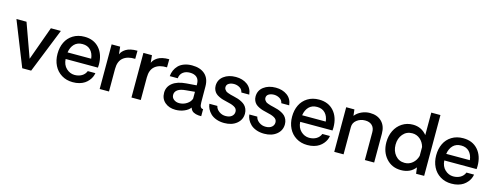

<svg xmlns="http://www.w3.org/2000/svg" viewBox="-24 -1513 5857 2285"><g transform="rotate(15 2905.0 -371.0)"><path d="M575.2 -547.9 356 0H246.1L27.8 -547.9H151.9L301.8 -131.8L452.1 -547.9Z M1116.2 -276.9Q1116.2 -253.4 1114.3 -240.2H716.3Q720.7 -168 764.6 -126.5Q808.6 -85 866.2 -84Q917.5 -84 955.1 -106.2Q992.7 -128.4 1008.3 -168.9H1102.1Q1098.1 -144 1087.6 -120.4Q1077.1 -96.7 1057.6 -73.5Q1038.1 -50.3 1012.2 -33Q986.3 -15.6 948.7 -5.1Q911.1 5.4 867.2 4.9Q789.6 4.9 729.7 -32Q669.9 -68.8 638.4 -132.3Q606.9 -195.8 606.9 -274.9Q606.9 -355 637 -417.7Q667 -480.5 726.6 -517.3Q786.1 -554.2 867.2 -554.2Q981.9 -554.2 1049.1 -478.5Q1116.2 -402.8 1116.2 -276.9ZM866.2 -463.9Q803.2 -463.9 765.9 -425.8Q728.5 -387.7 718.3 -321.8H1009.3Q1002 -388.2 965.1 -426Q928.2 -463.9 866.2 -463.9Z M1517.1 -556.2 1516.1 -456.1Q1421.9 -460 1368.4 -416.3Q1314.9 -372.6 1314.9 -277.8V0H1200.2V-549.8H1305.2L1314.9 -458Q1323.2 -477.5 1337.4 -493.9Q1351.6 -510.3 1375 -525.4Q1398.4 -540.5 1434.8 -548.8Q1471.2 -557.1 1517.1 -556.2Z M1908.7 -556.2 1907.7 -456.1Q1813.5 -460 1760 -416.3Q1706.5 -372.6 1706.5 -277.8V0H1591.8V-549.8H1696.8L1706.5 -458Q1714.8 -477.5 1729 -493.9Q1743.2 -510.3 1766.6 -525.4Q1790 -540.5 1826.4 -548.8Q1862.8 -557.1 1908.7 -556.2Z M2134.3 5.9Q2054.2 5.9 2003.2 -38.1Q1952.1 -82 1952.1 -155.8Q1952.1 -230 2011 -276.4Q2069.8 -322.8 2178.2 -331.1L2304.2 -340.8V-356Q2304.2 -411.6 2273.7 -438.7Q2243.2 -465.8 2188.5 -465.8Q2136.7 -465.8 2103 -439.2Q2069.3 -412.6 2064.5 -363.8H1966.3Q1969.2 -401.9 1983.6 -435.3Q1998 -468.8 2024.4 -496.3Q2050.8 -523.9 2093.8 -540Q2136.7 -556.2 2191.4 -556.2Q2293 -556.2 2350.6 -504.2Q2408.2 -452.1 2408.2 -354Q2408.2 -308.1 2408.7 -237.1Q2409.2 -166 2409.2 -159.2Q2409.2 -119.1 2420.2 -102.5Q2431.2 -85.9 2451.2 -86.9V0Q2429.7 0 2417.5 -1Q2398.4 -2.9 2384.3 -6.6Q2370.1 -10.3 2355.5 -17.6Q2340.8 -24.9 2330.6 -38.1Q2320.3 -51.3 2314.5 -69.8Q2291.5 -37.1 2241.7 -15.6Q2191.9 5.9 2134.3 5.9ZM2156.2 -82Q2207.5 -82 2250 -109.9Q2292.5 -137.7 2304.2 -176.8V-261.2L2195.3 -251Q2127 -245.6 2094.7 -221.4Q2062.5 -197.3 2062.5 -160.2Q2062.5 -124.5 2090.3 -103.3Q2118.2 -82 2156.2 -82Z M2734.9 7.8Q2680.7 7.8 2637 -8.3Q2593.3 -24.4 2566.4 -50.5Q2539.6 -76.7 2524.7 -106.7Q2509.8 -136.7 2506.8 -168H2605Q2612.3 -129.9 2649.4 -102.8Q2686.5 -75.7 2732.9 -77.1Q2778.8 -77.6 2805.4 -99.9Q2832 -122.1 2832 -157.2Q2832 -176.3 2822.5 -190.7Q2813 -205.1 2793.5 -215.3Q2773.9 -225.6 2753.2 -231.9Q2732.4 -238.3 2701.2 -245.1Q2671.9 -251.5 2649.7 -258.1Q2627.4 -264.6 2602.3 -276.6Q2577.1 -288.6 2560.8 -303.7Q2544.4 -318.8 2533.7 -342.3Q2522.9 -365.7 2522.9 -395Q2522.9 -469.2 2581.8 -513.7Q2640.6 -558.1 2730 -558.1Q2813.5 -558.1 2871.1 -516.4Q2928.7 -474.6 2937 -396H2839.8Q2832 -433.1 2802.2 -451.2Q2772.5 -469.2 2738.3 -471.2Q2696.8 -472.7 2668.5 -456.5Q2640.1 -440.4 2640.1 -408.2Q2640.1 -393.6 2647.7 -381.8Q2655.3 -370.1 2663.8 -362.8Q2672.4 -355.5 2692.9 -348.1Q2713.4 -340.8 2724.9 -337.6Q2736.3 -334.5 2764.2 -328.1Q2765.1 -327.6 2766.1 -327.4Q2767.1 -327.1 2768.1 -327.1Q2796.4 -320.8 2818.6 -313.5Q2840.8 -306.2 2866 -293Q2891.1 -279.8 2907.7 -263.2Q2924.3 -246.6 2935.3 -220.9Q2946.3 -195.3 2946.3 -164.1Q2946.3 -88.4 2887.5 -40.3Q2828.6 7.8 2734.9 7.8Z M3227.1 7.8Q3172.9 7.8 3129.2 -8.3Q3085.4 -24.4 3058.6 -50.5Q3031.7 -76.7 3016.8 -106.7Q3002 -136.7 2999 -168H3097.2Q3104.5 -129.9 3141.6 -102.8Q3178.7 -75.7 3225.1 -77.1Q3271 -77.6 3297.6 -99.9Q3324.2 -122.1 3324.2 -157.2Q3324.2 -176.3 3314.7 -190.7Q3305.2 -205.1 3285.6 -215.3Q3266.1 -225.6 3245.4 -231.9Q3224.6 -238.3 3193.4 -245.1Q3164.1 -251.5 3141.8 -258.1Q3119.6 -264.6 3094.5 -276.6Q3069.3 -288.6 3053 -303.7Q3036.6 -318.8 3025.9 -342.3Q3015.1 -365.7 3015.1 -395Q3015.1 -469.2 3074 -513.7Q3132.8 -558.1 3222.2 -558.1Q3305.7 -558.1 3363.3 -516.4Q3420.9 -474.6 3429.2 -396H3332Q3324.2 -433.1 3294.4 -451.2Q3264.6 -469.2 3230.5 -471.2Q3189 -472.7 3160.6 -456.5Q3132.3 -440.4 3132.3 -408.2Q3132.3 -393.6 3139.9 -381.8Q3147.5 -370.1 3156 -362.8Q3164.6 -355.5 3185.1 -348.1Q3205.6 -340.8 3217 -337.6Q3228.5 -334.5 3256.3 -328.1Q3257.3 -327.6 3258.3 -327.4Q3259.3 -327.1 3260.3 -327.1Q3288.6 -320.8 3310.8 -313.5Q3333 -306.2 3358.2 -293Q3383.3 -279.8 3399.9 -263.2Q3416.5 -246.6 3427.5 -220.9Q3438.5 -195.3 3438.5 -164.1Q3438.5 -88.4 3379.6 -40.3Q3320.8 7.8 3227.1 7.8Z M4006.3 -276.9Q4006.3 -253.4 4004.4 -240.2H3606.4Q3610.8 -168 3654.8 -126.5Q3698.7 -85 3756.3 -84Q3807.6 -84 3845.2 -106.2Q3882.8 -128.4 3898.4 -168.9H3992.2Q3988.3 -144 3977.8 -120.4Q3967.3 -96.7 3947.8 -73.5Q3928.2 -50.3 3902.3 -33Q3876.5 -15.6 3838.9 -5.1Q3801.3 5.4 3757.3 4.9Q3679.7 4.9 3619.9 -32Q3560.1 -68.8 3528.6 -132.3Q3497.1 -195.8 3497.1 -274.9Q3497.1 -355 3527.1 -417.7Q3557.1 -480.5 3616.7 -517.3Q3676.3 -554.2 3757.3 -554.2Q3872.1 -554.2 3939.2 -478.5Q4006.3 -402.8 4006.3 -276.9ZM3756.3 -463.9Q3693.4 -463.9 3656 -425.8Q3618.7 -387.7 3608.4 -321.8H3899.4Q3892.1 -388.2 3855.2 -426Q3818.4 -463.9 3756.3 -463.9Z M4382.3 -557.1Q4474.6 -557.1 4528.3 -503.4Q4582 -449.7 4582 -356V0H4467.3V-342.8Q4467.3 -396 4436.3 -426Q4405.3 -456.1 4350.1 -456.1Q4291.5 -456.1 4248.3 -422.6Q4205.1 -389.2 4205.1 -336.9V0H4090.3V-549.8H4191.4L4200.2 -473.1Q4230 -511.7 4279.8 -534.4Q4329.6 -557.1 4382.3 -557.1Z M5197.8 -750V-1L5098.6 0L5088.9 -76.2Q5025.9 4.9 4911.6 4.9Q4799.8 4.9 4729.7 -73.5Q4659.7 -151.9 4659.7 -272Q4659.7 -350.6 4691.2 -415Q4722.7 -479.5 4780.8 -517.3Q4838.9 -555.2 4912.6 -555.2Q5018.6 -555.2 5085 -473.1V-750ZM4931.6 -89.8Q4986.8 -89.8 5028.3 -125Q5069.8 -160.2 5085 -216.8V-326.2Q5069.8 -383.3 5028.3 -418.7Q4986.8 -454.1 4931.6 -454.1Q4860.8 -454.1 4816.9 -401.9Q4772.9 -349.6 4772.9 -272Q4772.9 -194.3 4816.9 -142.1Q4860.8 -89.8 4931.6 -89.8Z M5781.7 -276.9Q5781.7 -253.4 5779.8 -240.2H5381.8Q5386.2 -168 5430.2 -126.5Q5474.1 -85 5531.7 -84Q5583 -84 5620.6 -106.2Q5658.2 -128.4 5673.8 -168.9H5767.6Q5763.7 -144 5753.2 -120.4Q5742.7 -96.7 5723.1 -73.5Q5703.6 -50.3 5677.7 -33Q5651.9 -15.6 5614.3 -5.1Q5576.7 5.4 5532.7 4.9Q5455.1 4.9 5395.3 -32Q5335.4 -68.8 5304 -132.3Q5272.5 -195.8 5272.5 -274.9Q5272.5 -355 5302.5 -417.7Q5332.5 -480.5 5392.1 -517.3Q5451.7 -554.2 5532.7 -554.2Q5647.5 -554.2 5714.6 -478.5Q5781.7 -402.8 5781.7 -276.9ZM5531.7 -463.9Q5468.8 -463.9 5431.4 -425.8Q5394 -387.7 5383.8 -321.8H5674.8Q5667.5 -388.2 5630.6 -426Q5593.8 -463.9 5531.7 -463.9Z"/></g></svg>

Font: Oakes Grotesk Medium
Style: Regular
Weight: 500
Designer: Samuel Oakes
Foundry: Samuel Oakes
Version: Version 1.000;PS 001.000;hotconv 1.0.88;makeotf.lib2.5.64775